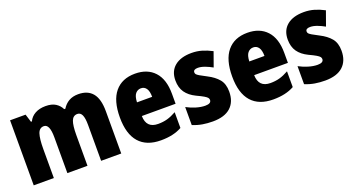

<svg xmlns="http://www.w3.org/2000/svg" viewBox="-40 -1044 2843 1534"><g transform="rotate(-20 1381.0 -276.5)"><path d="M637 -563Q717 -563 758 -513.5Q799 -464 799 -360V0H628V-305Q628 -363 615.5 -390Q603 -417 577 -417Q540 -417 526 -379Q512 -341 512 -262V0H341V-305Q341 -417 292 -417Q254 -417 240 -375.5Q226 -334 226 -246V0H55V-553H187L208 -485H216Q233 -522 270 -542.5Q307 -563 359 -563Q412 -563 444 -542.5Q476 -522 492 -489H502Q523 -524 556.5 -543.5Q590 -563 637 -563Z M1119 -562Q1224 -562 1283.5 -497.5Q1343 -433 1343 -310V-225H1056Q1058 -121 1158 -121Q1201 -121 1236.5 -131Q1272 -141 1313 -164V-30Q1242 10 1135 10Q1013 10 950 -61.5Q887 -133 887 -274Q887 -416 947.5 -489Q1008 -562 1119 -562ZM1124 -436Q1096 -436 1077.5 -414Q1059 -392 1057 -341H1186Q1186 -389 1169.5 -412.5Q1153 -436 1124 -436Z M1779 -170Q1779 -84 1727.5 -37Q1676 10 1576 10Q1530 10 1488.5 3Q1447 -4 1406 -21V-174Q1443 -154 1484.5 -141.5Q1526 -129 1562 -129Q1612 -129 1612 -160Q1612 -170 1605.5 -178.5Q1599 -187 1579 -199Q1559 -211 1518 -230Q1462 -257 1433.5 -298Q1405 -339 1405 -400Q1405 -478 1456.5 -520.5Q1508 -563 1600 -563Q1646 -563 1687 -551Q1728 -539 1772 -516L1728 -393Q1698 -410 1666 -422Q1634 -434 1607 -434Q1569 -434 1569 -409Q1569 -399 1575 -392Q1581 -385 1599.5 -374Q1618 -363 1657 -343Q1714 -314 1746.5 -275Q1779 -236 1779 -170Z M2074 -562Q2179 -562 2238.5 -497.5Q2298 -433 2298 -310V-225H2011Q2013 -121 2113 -121Q2156 -121 2191.5 -131Q2227 -141 2268 -164V-30Q2197 10 2090 10Q1968 10 1905 -61.5Q1842 -133 1842 -274Q1842 -416 1902.5 -489Q1963 -562 2074 -562ZM2079 -436Q2051 -436 2032.5 -414Q2014 -392 2012 -341H2141Q2141 -389 2124.5 -412.5Q2108 -436 2079 -436Z M2734 -170Q2734 -84 2682.5 -37Q2631 10 2531 10Q2485 10 2443.5 3Q2402 -4 2361 -21V-174Q2398 -154 2439.5 -141.5Q2481 -129 2517 -129Q2567 -129 2567 -160Q2567 -170 2560.5 -178.5Q2554 -187 2534 -199Q2514 -211 2473 -230Q2417 -257 2388.5 -298Q2360 -339 2360 -400Q2360 -478 2411.5 -520.5Q2463 -563 2555 -563Q2601 -563 2642 -551Q2683 -539 2727 -516L2683 -393Q2653 -410 2621 -422Q2589 -434 2562 -434Q2524 -434 2524 -409Q2524 -399 2530 -392Q2536 -385 2554.5 -374Q2573 -363 2612 -343Q2669 -314 2701.5 -275Q2734 -236 2734 -170Z"/></g></svg>

Font: Noto Sans Gujarati Condensed Black
Style: Regular
Weight: 900
Width: 3
Designer: Jelle Bosma - Monotype Design Team, Universal Thirst
Foundry: Monotype Imaging Inc.
Version: Version 2.106; ttfautohint (v1.8.4.7-5d5b)